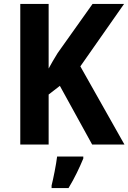

<svg xmlns="http://www.w3.org/2000/svg" viewBox="-20 -734 652 975"><path d="M612 0H448L284 -298L227 -254V0H83V-714H227V-386Q237 -404 248 -423.5Q259 -443 273 -465L450 -714H610L388 -397ZM403 71Q389 105 370 144Q351 183 328 221H242V208Q249 180 257.5 136.5Q266 93 270 61H403Z"/></svg>

Font: Noto Sans Tamil SemiCondensed
Style: Bold
Weight: 700
Width: 4
Designer: Jelle Bosma - Monotype Design Team
Foundry: Monotype Imaging Inc.
Version: Version 2.004; ttfautohint (v1.8.4.7-5d5b)